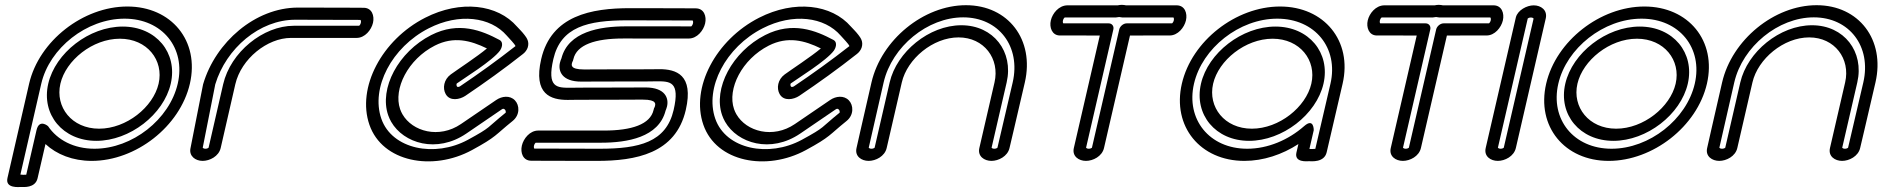

<svg xmlns="http://www.w3.org/2000/svg" viewBox="-20 -637 7745 790"><path d="M10.7 95.5C0.6 139.4 58.9 132.4 67.5 132.3C74.6 132.2 124.9 138.4 134.6 96.5L167.1 -44.3C212.7 -1.8 279.3 25 357.2 25C538.7 25 720.6 -116.3 761.3 -292.6C802 -468.9 685.3 -610.2 503.9 -610.2C322.5 -610.2 140.5 -468.9 99.8 -292.6ZM63.9 81.4 149.8 -292.6C183.7 -439.3 336.6 -560.2 492.3 -560.2C648 -560.2 745.2 -439.3 711.3 -292.6C677.4 -145.9 524.5 -25 368.8 -25C283.7 -25 215.9 -61.2 177.6 -118C177.6 -118 141.4 -149.6 130.2 -101.2L88 81.8C80.4 82.6 70.7 82.3 63.9 81.4ZM682.6 -292.6C711.9 -419.5 622.6 -527.7 484.8 -527.7C347.1 -527.7 207.8 -419.5 178.5 -292.6C149.2 -165.7 238.5 -57.5 376.3 -57.5C514 -57.5 653.3 -165.7 682.6 -292.6ZM632.6 -292.6C610.4 -196.5 500.4 -107.5 387.8 -107.5C275.3 -107.5 206.3 -196.5 228.5 -292.6C250.7 -388.7 360.7 -477.7 473.3 -477.7C585.8 -477.7 654.8 -388.7 632.6 -292.6Z M838.2 -29.1C836.8 -27.8 832 -25 825.3 -25C818.4 -25 814.9 -28 814.1 -29.1C816.4 -40.4 862.1 -272 865.7 -289.9C910.5 -438.5 1048.4 -555.8 1194.6 -555.8C1347.7 -555.8 1453 -555.1 1463.4 -555.1C1464.4 -553.9 1466.2 -549.7 1464.7 -543C1463.1 -536.1 1459 -531.8 1457.8 -531C1443.7 -531 1295.1 -531 1188.9 -531C1063.1 -531 928.8 -422.9 898.2 -290.3C872.1 -177.3 841.2 -42 838.2 -29.1ZM888 -27.9C889.9 -36.3 921.4 -174.3 948.2 -290.3C972.5 -395.5 1080.1 -481 1177.3 -481C1288.9 -481 1447.3 -481 1447.3 -481C1481.7 -481 1507.9 -513.9 1514.7 -543C1521.4 -572.1 1510.3 -605 1476.1 -605C1476.1 -605 1367.8 -605.8 1206.2 -605.8C1029.9 -605.8 866.9 -463 816.2 -291.9C816 -291.3 815.7 -290.2 815.5 -289.5C815.3 -288.3 766.2 -39.3 763.5 -25.8C757.6 4.7 783.6 25 813.7 25C842.9 25 880 6.3 888 -27.9Z M2089 -139C2120.5 -164.2 2117.8 -204.5 2098.6 -224.2C2077.9 -245.6 2045.1 -241.5 2021.8 -225.6L1876.4 -126.5C1787.1 -65.6 1677 -95.1 1635.7 -167.2C1631.9 -173.9 1628.8 -180.8 1626.3 -188C1597.5 -271.2 1658.6 -393.1 1769 -449.3C1847 -489 1916.8 -470.5 1983.5 -437.7C1945.9 -405.7 1859.2 -348.8 1834.6 -330.7C1805.8 -309.5 1800.5 -274 1813.7 -250.2C1830.9 -218.9 1871.9 -227.6 1894.3 -242.4C1975.3 -297 2055.1 -354.4 2131.7 -414.8C2140.3 -421.2 2148.3 -431.6 2151.5 -442C2158.9 -466.1 2146.7 -481.8 2138.4 -492.8C2127.6 -507.3 2113.8 -520 2107.5 -527.3C2027.5 -619.9 1874.9 -638.2 1729.3 -564C1551.2 -473.3 1447.1 -276.3 1500 -123.6C1553.2 30.1 1760 68.6 1921.8 -19.4C2024.3 -75 2016.3 -80.6 2089 -139ZM2060.7 -173.4C1979.9 -108.3 2005 -116.1 1905.2 -61.8C1769.2 12.1 1592.7 -22.6 1549 -148.6C1505 -275.7 1591.5 -442.9 1744.3 -520.7C1869 -584.3 1998.3 -567.8 2065.2 -490.4C2077 -476.7 2096.5 -457.9 2101.1 -447.4C2025.6 -388.2 1950.5 -334.3 1872.4 -281.6C1866.9 -278 1861.1 -279.3 1860.2 -281C1856.4 -287.9 1859.1 -293.1 1859.3 -293.4C1887.3 -313.9 2007.4 -387.3 2037.7 -429.6C2042.5 -436.3 2055 -462.2 2034.7 -473C1962.9 -511.1 1867.5 -550.4 1754 -492.6C1618.8 -423.7 1539.1 -272.9 1577.2 -163C1580.5 -153.5 1584.6 -144.5 1589.5 -135.9C1640.3 -47.2 1777.2 -4.6 1898.9 -87.6L2044.3 -186.8C2048.7 -189.8 2052.5 -191.2 2057.8 -185.8C2061 -182.4 2061.5 -176.2 2060.7 -173.4Z M2642.2 -301.9C2655.6 -301.9 2668.8 -302.4 2681.2 -302.4C2736.9 -302.5 2778.9 -302.3 2751.7 -184.5C2721 -51.8 2610.3 -25 2447.3 -25C2294.2 -25 2188.9 -25.6 2178.5 -25.7C2177.5 -26.8 2175.7 -31.1 2177.2 -37.8C2178.8 -44.7 2182.9 -49 2184 -49.8C2198.2 -49.8 2346.8 -49.8 2453 -49.8C2560.8 -49.8 2690.6 -71.7 2718.6 -181.7C2720.2 -185.5 2722.6 -191.4 2724.5 -199.1C2732.5 -232.6 2717.6 -276.6 2636.9 -277.2C2632.7 -277.3 2526.3 -276.4 2366.3 -276.4C2353 -276.4 2339.7 -275.9 2327.3 -275.9C2271.6 -275.9 2229.6 -276 2256.8 -393.9C2287.5 -526.6 2398.2 -553.4 2561.3 -553.4C2714.3 -553.4 2819.6 -552.7 2830 -552.7C2831 -551.5 2832.9 -547.3 2831.3 -540.6C2829.7 -533.7 2825.6 -529.4 2824.5 -528.5C2810.3 -528.5 2661.7 -528.6 2555.5 -528.6C2447.7 -528.6 2317.9 -506.7 2290 -396.6C2288.2 -392.7 2285.7 -386.5 2283.8 -378.5C2276.2 -345.3 2291.2 -301 2372.2 -301.2C2372.2 -301.2 2480.8 -301.9 2642.2 -301.9ZM2653.8 -351.9C2492.2 -351.9 2383.5 -351.2 2383.5 -351.2C2323 -351.1 2332.3 -371.9 2333.9 -378.8C2335.9 -386.9 2336.2 -380.4 2339.3 -393.9C2352.9 -452.8 2428.8 -478.6 2544 -478.6C2655.5 -478.6 2814 -478.5 2814 -478.5C2848.4 -478.5 2874.6 -511.5 2881.3 -540.6C2888 -569.7 2876.9 -602.6 2842.7 -602.6C2842.7 -602.6 2734.4 -603.4 2572.8 -603.4C2412.9 -603.4 2248.3 -573.4 2206.8 -393.9C2173.3 -248.5 2246.6 -225.9 2315.8 -225.9C2329.4 -225.9 2342.7 -226.4 2354.8 -226.4C2509 -226.4 2615.2 -227.2 2624.1 -227.2C2624.1 -227.2 2624.7 -227.1 2625 -227.1C2685.2 -227.2 2676.2 -206.7 2674.7 -199.8C2672.8 -191.6 2672.3 -198 2669.2 -184.5C2655.6 -125.5 2579.8 -99.8 2464.5 -99.8C2353 -99.8 2194.5 -99.8 2194.5 -99.8C2160.2 -99.8 2133.9 -66.9 2127.2 -37.8C2120.5 -8.7 2131.6 24.3 2165.8 24.3C2165.8 24.3 2274.1 25 2435.7 25C2595.7 25 2760.2 -4.9 2801.7 -184.5C2835.3 -329.9 2761.9 -352.5 2692.8 -352.4C2679.1 -352.4 2665.8 -351.9 2653.8 -351.9Z M3463 -139C3494.5 -164.2 3491.8 -204.5 3472.6 -224.2C3451.9 -245.6 3419.1 -241.5 3395.8 -225.6L3250.4 -126.5C3161.1 -65.6 3051 -95.1 3009.7 -167.2C3005.9 -173.9 3002.8 -180.8 3000.3 -188C2971.5 -271.2 3032.6 -393.1 3143 -449.3C3221 -489 3290.8 -470.5 3357.5 -437.7C3319.9 -405.7 3233.2 -348.8 3208.6 -330.7C3179.8 -309.5 3174.5 -274 3187.7 -250.2C3204.9 -218.9 3245.9 -227.6 3268.3 -242.4C3349.3 -297 3429.1 -354.4 3505.7 -414.8C3514.3 -421.2 3522.3 -431.6 3525.5 -442C3532.9 -466.1 3520.7 -481.8 3512.4 -492.8C3501.6 -507.3 3487.8 -520 3481.5 -527.3C3401.5 -619.9 3248.9 -638.2 3103.3 -564C2925.2 -473.3 2821.1 -276.3 2874 -123.6C2927.2 30.1 3134 68.6 3295.8 -19.4C3398.3 -75 3390.3 -80.6 3463 -139ZM3434.7 -173.4C3353.9 -108.3 3379 -116.1 3279.2 -61.8C3143.2 12.1 2966.7 -22.6 2923 -148.6C2879 -275.7 2965.5 -442.9 3118.3 -520.7C3243 -584.3 3372.3 -567.8 3439.2 -490.4C3451 -476.7 3470.5 -457.9 3475.1 -447.4C3399.6 -388.2 3324.5 -334.3 3246.4 -281.6C3240.9 -278 3235.1 -279.3 3234.2 -281C3230.4 -287.9 3233.1 -293.1 3233.3 -293.4C3261.3 -313.9 3381.4 -387.3 3411.7 -429.6C3416.5 -436.3 3429 -462.2 3408.7 -473C3336.9 -511.1 3241.5 -550.4 3128 -492.6C2992.8 -423.7 2913.1 -272.9 2951.2 -163C2954.5 -153.5 2958.6 -144.5 2963.5 -135.9C3014.3 -47.2 3151.2 -4.6 3272.9 -87.6L3418.3 -186.8C3422.7 -189.8 3426.5 -191.2 3431.8 -185.8C3435 -182.4 3435.5 -176.2 3434.7 -173.4Z M4133.7 -27.9C4133.7 -28 4159.5 -136.4 4196.8 -298C4237.2 -473.2 4128.7 -615.6 3954.6 -615.6C3780.5 -615.6 3606.3 -473.2 3565.8 -298C3528.5 -136.4 3504.2 -27.9 3504.2 -27.9C3496.3 6.3 3524.9 25 3554 25C3583.1 25 3620.4 6.4 3628.3 -28C3628.3 -28 3664.9 -186.5 3690.6 -298C3713.1 -395.2 3818.9 -483.1 3924 -483.1C4029.2 -483.1 4094.4 -395.2 4072 -298C4046.2 -186.5 4009.6 -28 4009.6 -28C4001.7 6.4 4030.3 25 4059.4 25C4088.5 25 4125.8 6.3 4133.7 -27.9ZM4084 -29C4082.6 -27.8 4077.7 -25 4071 -25C4064.1 -25 4060.5 -28.1 4059.9 -29C4063.1 -43.2 4097.5 -191.8 4122 -298C4151 -423.8 4068.2 -533.1 3935.6 -533.1C3803 -533.1 3669.7 -423.8 3640.6 -298C3616 -191.5 3581.5 -41.8 3578.6 -29C3577.2 -27.8 3572.3 -25 3565.6 -25C3558.7 -25 3555.1 -28.1 3554.4 -29C3557 -40.5 3580.6 -145.5 3615.8 -298C3650 -445.8 3796.9 -565.6 3943.1 -565.6C4089.2 -565.6 4180.9 -445.8 4146.8 -298C4111.4 -145 4086.4 -39.5 4084 -29Z M4370.6 -615C4337 -614.1 4310.5 -582.7 4303.7 -553C4297 -524.3 4308.5 -492.2 4339.5 -491C4347.9 -490.8 4415.9 -490.8 4505.2 -490.9C4470.8 -342.2 4398.4 -28 4398.4 -28C4390.5 6.2 4419 25 4448.2 25C4477.3 25 4514.6 6.4 4522.5 -28L4629.4 -490.9C4715.8 -490.9 4792.4 -491 4792.4 -491C4826.5 -490.9 4852.9 -523.7 4859.7 -553C4866.4 -582.1 4855.4 -615.1 4821 -615.1H4612.8C4609.3 -615.9 4602.1 -617 4596.4 -617C4590.5 -617 4586.2 -616.6 4579.1 -615.1ZM4360.7 -565.1H4570.9C4573.2 -565.1 4576.3 -565.5 4578.3 -566.1C4580.2 -566.6 4582.5 -567 4584.9 -567C4587.3 -567 4589.4 -566.7 4591 -566.1C4593.2 -565.4 4596 -565.1 4598 -565.1H4808.4C4809.4 -563.9 4811.2 -559.7 4809.7 -553C4808.1 -546.2 4804 -541.9 4802.8 -541C4791.3 -540.9 4708 -540.9 4615.9 -540.9C4601.7 -540.9 4588 -528.4 4585.2 -515.9L4472.8 -29C4471.4 -27.8 4466.5 -25 4459.8 -25C4453 -25 4449.4 -28.1 4448.7 -29.1C4454.1 -52.5 4530.6 -384.4 4561 -515.9C4564.1 -529.5 4555.4 -540.9 4541.7 -540.9C4448.4 -540.9 4363.2 -540.9 4355 -540.9C4353.9 -542.1 4352.1 -546.3 4353.7 -553C4355.4 -560.5 4359.8 -564.5 4360.7 -565.1Z M5438.7 -10.4 5504.3 -292.6C5545 -468.9 5428.3 -610.2 5246.9 -610.2C5065.5 -610.2 4883.5 -468.9 4842.8 -292.6C4802.1 -116.3 4918.8 25 5100.2 25C5178 25 5255.6 -0.9 5322.4 -44.3C5319.9 -33.6 5317 -21 5314.3 -9.5C5304.5 33 5359 26.3 5366.4 26.3C5374.7 26.3 5428.7 32.8 5438.7 -10.4ZM5392 -24.6C5383.1 -23.5 5373.4 -23.6 5367.7 -24.2L5385.5 -101.2C5385.5 -101.2 5386.7 -153.9 5345.9 -118C5281.3 -61.2 5196.8 -25 5111.8 -25C4956.1 -25 4858.9 -145.9 4892.8 -292.6C4926.7 -439.3 5079.6 -560.2 5235.3 -560.2C5391 -560.2 5488.2 -439.3 5454.3 -292.6ZM4921.5 -292.6C4892.2 -165.7 4981.5 -57.5 5119.3 -57.5C5257 -57.5 5396.3 -165.7 5425.6 -292.6C5454.9 -419.5 5365.6 -527.7 5227.8 -527.7C5090.1 -527.7 4950.8 -419.5 4921.5 -292.6ZM4971.5 -292.6C4993.7 -388.7 5103.7 -477.7 5216.3 -477.7C5328.8 -477.7 5397.8 -388.7 5375.6 -292.6C5353.4 -196.5 5243.4 -107.5 5130.8 -107.5C5018.3 -107.5 4949.3 -196.5 4971.5 -292.6Z M5674.6 -615C5641 -614.1 5614.5 -582.7 5607.7 -553C5601 -524.3 5612.5 -492.2 5643.5 -491C5651.9 -490.8 5719.9 -490.8 5809.2 -490.9C5774.8 -342.2 5702.4 -28 5702.4 -28C5694.5 6.2 5723 25 5752.2 25C5781.3 25 5818.6 6.4 5826.5 -28L5933.4 -490.9C6019.8 -490.9 6096.4 -491 6096.4 -491C6130.5 -490.9 6156.9 -523.7 6163.7 -553C6170.4 -582.1 6159.4 -615.1 6125 -615.1H5916.8C5913.3 -615.9 5906.1 -617 5900.4 -617C5894.5 -617 5890.2 -616.6 5883.1 -615.1ZM5664.7 -565.1H5874.9C5877.2 -565.1 5880.3 -565.5 5882.3 -566.1C5884.2 -566.6 5886.5 -567 5888.9 -567C5891.3 -567 5893.4 -566.7 5895 -566.1C5897.2 -565.4 5900 -565.1 5902 -565.1H6112.4C6113.4 -563.9 6115.2 -559.7 6113.7 -553C6112.1 -546.2 6108 -541.9 6106.8 -541C6095.3 -540.9 6012 -540.9 5919.9 -540.9C5905.7 -540.9 5892 -528.4 5889.2 -515.9L5776.8 -29C5775.4 -27.8 5770.5 -25 5763.8 -25C5757 -25 5753.4 -28.1 5752.7 -29.1C5758.1 -52.5 5834.6 -384.4 5865 -515.9C5868.1 -529.5 5859.4 -540.9 5845.7 -540.9C5752.4 -540.9 5667.2 -540.9 5659 -540.9C5657.9 -542.1 5656.1 -546.3 5657.7 -553C5659.4 -560.5 5663.8 -564.5 5664.7 -565.1Z M6340.4 -562.4C6347.2 -595.7 6320.2 -615 6290.5 -615C6261.8 -615 6225.1 -595 6217.3 -566.2C6213.7 -552.3 6093.6 -30.7 6093 -28C6085.1 6.2 6113.5 25 6142.8 25C6171.9 25 6209.1 6.4 6217.1 -28ZM6290.1 -560.7 6167.3 -29C6165.9 -27.8 6161 -25 6154.3 -25C6147.5 -25 6143.9 -28.1 6143.2 -29.1C6149.6 -56.9 6260.8 -539 6266 -560.9C6267.4 -562.2 6272.3 -565 6279 -565C6286.5 -565 6289.6 -561.5 6290.1 -560.7Z M6420.5 -292.6C6391.2 -165.7 6480.5 -57.5 6618.3 -57.5C6756 -57.5 6895.3 -165.7 6924.6 -292.6C6953.9 -419.5 6864.6 -527.7 6726.8 -527.7C6589.1 -527.7 6449.8 -419.5 6420.5 -292.6ZM6470.5 -292.6C6492.7 -388.7 6602.7 -477.7 6715.3 -477.7C6827.8 -477.7 6896.8 -388.7 6874.6 -292.6C6852.4 -196.5 6742.4 -107.5 6629.8 -107.5C6517.3 -107.5 6448.3 -196.5 6470.5 -292.6ZM6391.8 -292.6C6425.7 -439.3 6578.6 -560.2 6734.3 -560.2C6890 -560.2 6987.2 -439.3 6953.3 -292.6C6919.4 -145.9 6766.5 -25 6610.8 -25C6455.1 -25 6357.9 -145.9 6391.8 -292.6ZM6341.8 -292.6C6301.1 -116.3 6417.8 25 6599.2 25C6780.7 25 6962.6 -116.3 7003.3 -292.6C7044 -468.9 6927.3 -610.2 6745.9 -610.2C6564.5 -610.2 6382.5 -468.9 6341.8 -292.6Z M7633.7 -27.9C7633.7 -28 7659.5 -136.4 7696.8 -298C7737.2 -473.2 7628.7 -615.6 7454.6 -615.6C7280.5 -615.6 7106.3 -473.2 7065.8 -298C7028.5 -136.4 7004.2 -27.9 7004.2 -27.9C6996.3 6.3 7024.9 25 7054 25C7083.1 25 7120.4 6.4 7128.3 -28C7128.3 -28 7164.9 -186.5 7190.6 -298C7213.1 -395.2 7318.9 -483.1 7424 -483.1C7529.2 -483.1 7594.4 -395.2 7572 -298C7546.2 -186.5 7509.6 -28 7509.6 -28C7501.7 6.4 7530.3 25 7559.4 25C7588.5 25 7625.8 6.3 7633.7 -27.9ZM7584 -29C7582.6 -27.8 7577.7 -25 7571 -25C7564.1 -25 7560.5 -28.1 7559.9 -29C7563.1 -43.2 7597.5 -191.8 7622 -298C7651 -423.8 7568.2 -533.1 7435.6 -533.1C7303 -533.1 7169.7 -423.8 7140.6 -298C7116 -191.5 7081.5 -41.8 7078.6 -29C7077.2 -27.8 7072.3 -25 7065.6 -25C7058.7 -25 7055.1 -28.1 7054.4 -29C7057 -40.5 7080.6 -145.5 7115.8 -298C7150 -445.8 7296.9 -565.6 7443.1 -565.6C7589.2 -565.6 7680.9 -445.8 7646.8 -298C7611.4 -145 7586.4 -39.5 7584 -29Z"/></svg>

Font: Hi.
Style: Regular
Weight: 400
Designer: Mew Too, Robert Jablonski
Foundry: Cannot Into Space Fonts
Version: Version 1.996